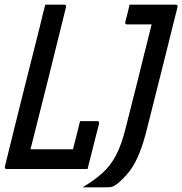

<svg xmlns="http://www.w3.org/2000/svg" viewBox="-67 -720 776 818"><path d="M-38 0Q-49 0 -46 -11Q-26 -92 -5.5 -175.5Q15 -259 35 -338Q55 -417 72.5 -486.5Q90 -556 103 -608Q108 -631 114 -654Q120 -677 126 -700H206Q217 -700 214 -689Q177 -538 139 -386Q101 -234 63 -84H244Q251 -112 260 -147Q269 -182 274 -204H346Q357 -204 355 -193Q349 -168 339.5 -132.5Q330 -97 321.5 -61Q313 -25 306 0ZM285 78Q335 48 369.5 17Q404 -14 427.5 -59Q451 -104 468 -173Q478 -213 491.5 -266Q505 -319 520 -379Q535 -439 550 -500Q565 -561 579 -616H475Q464 -616 467 -627Q472 -647 476.5 -664Q481 -681 485 -700H681Q692 -700 689 -689Q660 -573 630 -452.5Q600 -332 562 -182Q545 -112 526.5 -66.5Q508 -21 485.5 8.5Q463 38 434 62Q421 72 413 75Q405 78 392 78Z"/></svg>

Font: Recursive Mn Lnr St
Style: Italic
Weight: 400
Italic angle: -15°
Monospace: yes
Version: Version 1.079;hotconv 1.0.112;makeotfexe 2.5.65598; ttfautoh